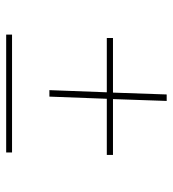

<svg xmlns="http://www.w3.org/2000/svg" viewBox="11 -572 560 622"><g transform="rotate(90 291.0 -261.0)"><path d="M272 -141 279 -327H103V-347H280L286 -521H307L301 -347H482V-327H300L293 -141ZM92 -1V-20H474V-1Z"/></g></svg>

Font: Literata 72pt
Style: Italic
Weight: 400
Italic angle: -2°
Designer: Latin by Veronika Burian and Jose Scaglione. Greek by Irene Vlachou. Cyrillic by Vera Evstafieva
Foundry: TypeTogether
Version: Version 3.002